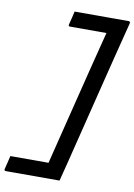

<svg xmlns="http://www.w3.org/2000/svg" viewBox="-150 -823 732 1046"><g transform="rotate(10 216.0 -299.5)"><path d="M176 -760H474Q485 -760 483 -749Q431 -546 380.5 -341.5Q330 -137 279 67Q273 90 267 113.5Q261 137 255 161H-42Q-53 161 -50 150Q-45 130 -41 113.5Q-37 97 -32 76H179Q226 -112 272.5 -300Q319 -488 367 -675H166Q155 -675 158 -686Q163 -706 167.5 -723.5Q172 -741 176 -760Z"/></g></svg>

Font: Recursive Sn Lnr St
Style: Italic
Weight: 400
Italic angle: -15°
Version: Version 1.079;hotconv 1.0.112;makeotfexe 2.5.65598; ttfautoh